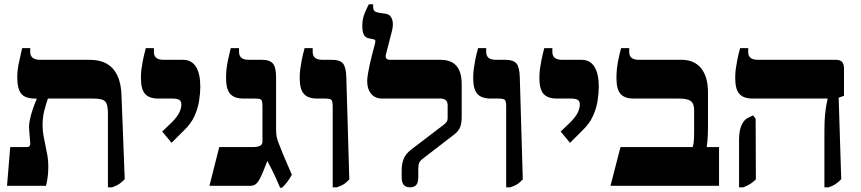

<svg xmlns="http://www.w3.org/2000/svg" viewBox="-20 -873 4045 902"><path d="M487 7V-343Q487 -382 474.5 -396Q462 -410 419 -410H143Q99 -410 80 -432.5Q61 -455 61 -512Q61 -540 66.5 -568Q72 -596 84 -647H122V-628Q122 -611 133.5 -601.5Q145 -592 167 -592H401Q450 -592 482.5 -573Q515 -554 532.5 -515.5Q550 -477 551 -419L566 -31Q551 -16 539 -8Q527 0 507 7ZM13 0 28 -182H104Q115 -182 119 -187Q123 -192 122 -202L117 -263Q115 -285 120.5 -311Q126 -337 135 -363Q144 -389 152 -407V-448H205V-410Q201 -398 196.5 -383.5Q192 -369 188 -353Q184 -337 182 -320Q180 -303 180 -286Q180 -262 184 -238Q188 -214 193.5 -189.5Q199 -165 203 -141Q207 -117 207 -91Q207 -74 205 -50.5Q203 -27 196 0Z M786 -202 742 -255 789 -300Q814 -326 823 -345.5Q832 -365 832 -382Q832 -398 822 -404Q812 -410 789 -410H724Q681 -410 661.5 -432Q642 -454 642 -506Q642 -529 644.5 -548Q647 -567 651.5 -590Q656 -613 665 -647H703V-628Q703 -611 714 -601.5Q725 -592 749 -592H840Q880 -592 900.5 -559.5Q921 -527 921 -466Q921 -436 915.5 -400Q910 -364 893.5 -327.5Q877 -291 843 -259Z M1296 9Q1285 -17 1275.5 -38Q1266 -59 1256 -78.5Q1246 -98 1236 -117L1215 -64Q1200 -28 1188 -14Q1176 0 1156 0H964L1010 -182H1168Q1183 -182 1193.5 -185Q1204 -188 1208.5 -193.5Q1213 -199 1213 -207V-372Q1213 -397 1208 -403.5Q1203 -410 1178 -410H1124Q1081 -410 1061.5 -432Q1042 -454 1042 -506Q1042 -529 1044 -548Q1046 -567 1051 -590.5Q1056 -614 1064 -647H1103V-629Q1103 -611 1114 -601.5Q1125 -592 1148 -592H1210Q1248 -592 1262.5 -574Q1277 -556 1277 -508V-263Q1277 -246 1279.5 -232.5Q1282 -219 1289 -200.5Q1296 -182 1309 -150L1351 -52Q1339 -30 1326.5 -14.5Q1314 1 1305 9Z M1543 7V-372Q1543 -397 1537 -403.5Q1531 -410 1507 -410H1470Q1427 -410 1407.5 -432Q1388 -454 1388 -506Q1388 -529 1390.5 -548Q1393 -567 1397.5 -590.5Q1402 -614 1411 -647H1449V-629Q1449 -611 1460 -601.5Q1471 -592 1495 -592H1540Q1577 -592 1591.5 -574.5Q1606 -557 1607 -508L1621 -30Q1605 -13 1591.5 -5.5Q1578 2 1562 7Z M1906 7Q1887 7 1877 -4Q1867 -15 1867 -42V-71Q1867 -103 1876 -126Q1885 -149 1910 -169L2062 -285Q2075 -295 2079 -301.5Q2083 -308 2083 -318V-378Q2083 -394 2074.5 -402Q2066 -410 2050 -410H1775Q1742 -410 1723.5 -432.5Q1705 -455 1705 -492Q1705 -505 1708.5 -526Q1712 -547 1717 -570Q1722 -593 1727.5 -614Q1733 -635 1737 -650Q1741 -665 1742 -669Q1744 -679 1743 -683Q1742 -687 1737 -688L1713 -693Q1696 -696 1689 -710.5Q1682 -725 1682 -753Q1682 -784 1693.5 -811.5Q1705 -839 1713 -853H1733V-842Q1733 -828 1738.5 -822Q1744 -816 1761 -813L1794 -808Q1814 -805 1822 -782.5Q1830 -760 1821 -726L1793 -617Q1790 -606 1794.5 -599Q1799 -592 1814 -592H2049Q2083 -592 2105 -579.5Q2127 -567 2138 -541.5Q2149 -516 2149 -477V-323Q2149 -295 2142 -276.5Q2135 -258 2115 -242L1972 -132Q1954 -119 1949.5 -108.5Q1945 -98 1945 -79V-42Q1945 -14 1935 -3.5Q1925 7 1906 7Z M2358 7V-372Q2358 -397 2352 -403.5Q2346 -410 2322 -410H2285Q2242 -410 2222.5 -432Q2203 -454 2203 -506Q2203 -529 2205.5 -548Q2208 -567 2212.5 -590.5Q2217 -614 2226 -647H2264V-629Q2264 -611 2275 -601.5Q2286 -592 2310 -592H2355Q2392 -592 2406.5 -574.5Q2421 -557 2422 -508L2436 -30Q2420 -13 2406.5 -5.5Q2393 2 2377 7Z M2658 -202 2614 -255 2661 -300Q2686 -326 2695 -345.5Q2704 -365 2704 -382Q2704 -398 2694 -404Q2684 -410 2661 -410H2596Q2553 -410 2533.5 -432Q2514 -454 2514 -506Q2514 -529 2516.5 -548Q2519 -567 2523.5 -590Q2528 -613 2537 -647H2575V-628Q2575 -611 2586 -601.5Q2597 -592 2621 -592H2712Q2752 -592 2772.5 -559.5Q2793 -527 2793 -466Q2793 -436 2787.5 -400Q2782 -364 2765.5 -327.5Q2749 -291 2715 -259Z M2848 0 2895 -182H3234Q3237 -191 3238.5 -201Q3240 -211 3240.5 -225.5Q3241 -240 3241 -262V-355Q3241 -386 3225.5 -398Q3210 -410 3169 -410H2957Q2914 -410 2895 -432Q2876 -454 2876 -506Q2876 -529 2878 -548Q2880 -567 2884.5 -590.5Q2889 -614 2898 -647H2936V-629Q2936 -611 2947 -601.5Q2958 -592 2982 -592H3182Q3242 -592 3274 -552Q3306 -512 3306 -440V-278Q3306 -262 3305.5 -244.5Q3305 -227 3303.5 -211Q3302 -195 3300 -182H3358V0Z M3853 7V-255Q3853 -305 3856 -333.5Q3859 -362 3862 -379Q3865 -396 3868 -408V-410H3516Q3473 -410 3453.5 -432Q3434 -454 3434 -506Q3434 -529 3436.5 -548Q3439 -567 3443.5 -590.5Q3448 -614 3457 -647H3495V-627Q3495 -610 3506.5 -601Q3518 -592 3541 -592H3907Q3927 -592 3936 -582Q3945 -572 3945 -550V-423L3920 -414L3932 -31Q3917 -16 3905 -8Q3893 0 3873 7ZM3452 7V-217Q3452 -259 3463.5 -284.5Q3475 -310 3493 -319L3518 -331L3530 -315L3531 -30Q3516 -16 3504 -8.5Q3492 -1 3472 7Z"/></svg>

Font: Noto Serif Hebrew ExtraBold
Style: Regular
Weight: 800
Version: Version 2.003